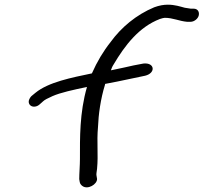

<svg xmlns="http://www.w3.org/2000/svg" viewBox="-20 -766 869 819"><path d="M778 -673H793C808 -673 825 -686 828 -701C831 -716 823 -729 806 -729H794L768 -733C749 -738 726 -746 696 -746C678 -746 660 -743 638 -735C561 -703 497 -649 452 -587C421 -548 394 -503 372 -453C286 -435 187 -416 131 -370L114 -356C109 -351 105 -344 103 -337C100 -322 111 -311 125 -311C133 -311 141 -314 147 -319L164 -334C170 -340 184 -347 204 -356C238 -371 293 -383 351 -395C319 -284 321 -177 321 -87C321 -61 318 -26 318 -2L320 10C321 18 327 24 331 27C354 45 395 20 394 -3L392 -15C390 -21 392 -32 394 -46C400 -109 392 -158 398 -224C400 -277 409 -344 428 -405V-408C504 -422 543 -432 599 -443C645 -454 641 -500 592 -495L550 -487C527 -482 498 -475 453 -466C455 -472 459 -483 464 -490C513 -573 573 -651 662 -685C672 -688 678 -690 683 -690C718 -690 744 -676 778 -673Z"/></svg>

Font: Stray Cat
Style: BdExtObl
Weight: 700
Version: Version 1.0